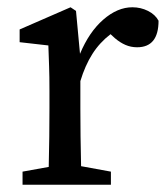

<svg xmlns="http://www.w3.org/2000/svg" viewBox="-20 -508 463 528"><path d="M42 0V-36L114 -49Q115 -87 115.5 -131.5Q116 -176 116 -210V-258Q116 -299 115 -326Q114 -353 113 -383L34 -392V-427L174 -488L189 -478L200 -360Q225 -420 264 -454Q303 -488 344 -488Q367 -488 387 -478Q407 -468 416 -451Q416 -378 357 -378Q340 -378 325 -384.5Q310 -391 296 -403L284 -414Q254 -391 234 -359.5Q214 -328 201 -285V-210Q201 -177 201.5 -133Q202 -89 203 -51L285 -36V0Z"/></svg>

Font: Source Serif Pro
Style: Regular
Weight: 400
Designer: Frank Grießhammer
Foundry: Adobe Systems Incorporated
Version: Version 2.000;PS 1.000;hotconv 16.6.51;makeotf.lib2.5.65220